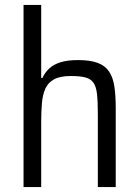

<svg xmlns="http://www.w3.org/2000/svg" viewBox="-20 -763 566 783"><path d="M76 0V-743H148V-445H153Q163 -467 180.5 -483.5Q198 -500 226.5 -509Q255 -518 298 -518Q348 -518 378.5 -506.5Q409 -495 425 -471Q441 -447 446.5 -410Q452 -373 452 -321V0H379V-297Q379 -349 375.5 -380Q372 -411 360.5 -426.5Q349 -442 327 -447.5Q305 -453 269 -453Q225 -453 200.5 -439.5Q176 -426 165 -401.5Q154 -377 151 -342.5Q148 -308 148 -264V0Z"/></svg>

Font: Saira SemiCondensed
Style: Regular
Weight: 400
Width: 4
Designer: Hector Gatti with collaboration of the Omnibus-Type team
Foundry: Omnibus-Type
Version: Version 1.101